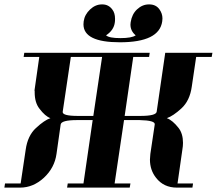

<svg xmlns="http://www.w3.org/2000/svg" viewBox="-20 -856 989 876"><path d="M0 0 2.9 -19H74.2L97.2 -172.9Q106 -236.8 144 -272Q182.6 -307.6 210 -316.9Q186 -325.7 160.2 -359.9Q138.2 -387.7 138.2 -435.1V-441.9H137.2L159.2 -596.2H87.9L90.8 -615.2H663.1L660.2 -596.2H587.9L548.8 -327.1H620.1Q691.9 -327.1 694.8 -346.2L733.9 -615.2H949.2L945.8 -596.2H875L855 -460.9Q846.2 -397 808.1 -361.8Q770 -326.7 741.2 -316.9Q767.6 -307.1 794.9 -272Q814.9 -246.1 814.9 -204.1Q814.9 -189.5 812 -172.9L790 -19H860.8L857.9 0H787.1Q726.6 0 691.9 -44.9Q664.1 -80.1 664.1 -127.9Q664.1 -136.2 666 -153.8L686 -288.1Q689 -306.6 617.2 -308.1H545.9L502.9 -19H575.2L571.8 0H286.1L289.1 -19H360.8L402.8 -308.1H332Q259.8 -308.1 256.8 -288.1L237.8 -153.8Q229 -90.3 180.2 -44.9Q131.3 0 71.8 0ZM266.1 -346.2Q263.2 -327.1 335 -327.1H405.8L445.8 -596.2H303.2ZM360.8 -745.1Q360.8 -753.9 361.8 -758.8Q366.2 -789.6 391.1 -813Q415.5 -835.9 444.8 -835.9H446.8Q475.1 -835.9 492.2 -813Q504.9 -796.9 504.9 -770Q504.9 -758.8 503.9 -753.9Q499.5 -718.3 463.9 -694.8Q478 -682.1 528.8 -682.1Q581.5 -682.1 599.1 -694.8Q575.2 -714.4 575.2 -744.1Q575.2 -751 576.2 -754.9Q582 -791.5 605 -813Q629.4 -835.9 659.2 -835.9H661.1Q690.9 -835.9 707 -814Q721.2 -794.4 721.2 -772Q721.2 -763.7 720.2 -758.8Q707 -663.1 526.9 -663.1Q360.8 -663.1 360.8 -745.1Z"/></svg>

Font: Hjet
Style: Italic
Weight: 400
Designer: T. Christopher White
Version: Version 1.2